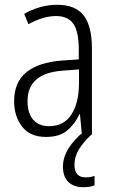

<svg xmlns="http://www.w3.org/2000/svg" viewBox="-20 -562 475 802"><path d="M219 -542Q295 -542 329.5 -497.5Q364 -453 364 -359V0H322L314 -85H312Q293 -44 261 -17Q229 10 172 10Q106 10 72.5 -33Q39 -76 39 -139Q39 -219 90.5 -260.5Q142 -302 238 -309L309 -314V-355Q309 -431 286 -463Q263 -495 214 -495Q161 -495 99 -461L81 -504Q112 -522 147 -532Q182 -542 219 -542ZM244 -267Q95 -257 95 -140Q95 -88 119 -61.5Q143 -35 185 -35Q247 -35 278.5 -84Q310 -133 310 -216V-272ZM291 126Q291 179 338 179Q349 179 359 177Q369 175 375 173V212Q366 216 354.5 218Q343 220 329 220Q288 220 265.5 198Q243 176 243 134Q243 95 266.5 57.5Q290 20 329 -11L362 0Q327 33 309 63Q291 93 291 126Z"/></svg>

Font: Noto Sans Condensed Light
Style: Regular
Weight: 300
Width: 3
Designer: Monotype Design Team
Foundry: Monotype Imaging Inc.
Version: Version 2.013; ttfautohint (v1.8.4.7-5d5b)